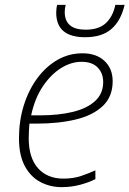

<svg xmlns="http://www.w3.org/2000/svg" viewBox="-20 -759 532 789"><path d="M233 10Q186 10 146 -11Q106 -32 82 -76.5Q58 -121 58 -191Q58 -262 77.5 -325Q97 -388 132.5 -436.5Q168 -485 215.5 -512.5Q263 -540 319 -540Q376 -540 409.5 -508.5Q443 -477 443 -425Q443 -362 402.5 -323.5Q362 -285 291.5 -268Q221 -251 130 -251H101Q100 -240 99 -224Q98 -208 98 -191Q98 -111 136 -68Q174 -25 241 -25Q281 -25 313.5 -36Q346 -47 372 -59V-23Q347 -10 310.5 0Q274 10 233 10ZM108 -285H145Q220 -285 278.5 -299Q337 -313 370.5 -343.5Q404 -374 404 -422Q404 -458 381.5 -481.5Q359 -505 315 -505Q272 -505 230.5 -479Q189 -453 156 -404Q123 -355 108 -285ZM330 -606Q211 -606 211 -707Q211 -714 212 -723.5Q213 -733 215 -739H250Q248 -732 247 -724.5Q246 -717 246 -710Q246 -637 332 -637Q386 -637 415 -664Q444 -691 454 -739H492Q477 -674 438 -640Q399 -606 330 -606Z"/></svg>

Font: Noto Sans Disp ExtLt
Style: Italic
Weight: 200
Italic angle: -12°
Designer: Monotype Design Team
Foundry: Monotype Imaging Inc.
Version: Version 2.000;GOOG;noto-source:20170915:90ef993387c0